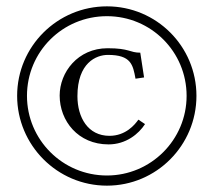

<svg xmlns="http://www.w3.org/2000/svg" viewBox="-20 -608 673 605"><path d="M317 -23C473 -23 599 -150 599 -306C599 -462 473 -588 317 -588C161 -588 34 -462 34 -306C34 -151 160 -23 317 -23ZM317 -557C456 -557 568 -445 568 -306C568 -167 455 -55 317 -55C177 -55 65 -168 65 -306C65 -445 177 -557 317 -557ZM437 -217 416 -231C405 -215 376 -180 325 -180C257 -180 224 -238 224 -305C224 -410 283 -435 320 -435C393 -435 399 -404 407 -360L434 -364L422 -442C388 -442 389 -456 319 -456C225 -456 168 -380 168 -307C168 -227 226 -153 322 -153C377 -153 417 -186 437 -217Z"/></svg>

Font: Libertinus Serif
Style: Italic
Weight: 400
Italic angle: -12°
Designer: Philipp H. Poll, Khaled Hosny
Foundry: Caleb Maclennan
Version: Version 7.050;RELEASE